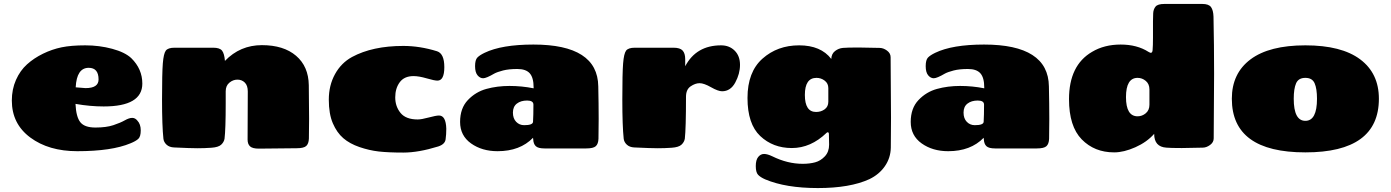

<svg xmlns="http://www.w3.org/2000/svg" viewBox="-20 -751 7055 974"><path d="M646 -456Q702 -401 702 -327Q702 -211 506 -211Q437 -211 363 -224Q366 -158 387.5 -131Q409 -104 464 -104Q519 -104 555 -116Q591 -128 613 -140.5Q635 -153 650.5 -153Q666 -153 677 -139Q694 -121 694 -89.5Q694 -58 681.5 -46.5Q669 -35 642 -24Q547 16 372 16Q227 16 133.5 -53.5Q40 -123 40 -241Q40 -298 61 -345.5Q82 -393 117 -424.5Q152 -456 198 -478.5Q244 -501 292.5 -511Q341 -521 412.5 -521Q484 -521 549 -503.5Q614 -486 646 -456ZM430 -407Q369 -407 364 -308Q412 -304 414 -304Q480 -304 480 -348Q480 -407 430 -407Z M1236 -43 1237 -287Q1237 -317 1222 -332Q1207 -347 1184.5 -347Q1162 -347 1143.5 -331.5Q1125 -316 1125 -288V-227Q1125 -95 1119 -47Q1116 -30 1102 -17Q1088 -4 1052.5 -1.5Q1017 1 982 1Q947 1 863 -3Q839 -4 825 -17Q811 -30 809 -47Q802 -112 802 -246Q802 -380 806 -429.5Q810 -479 821 -494Q832 -509 866 -509H1061Q1095 -509 1106.5 -494Q1118 -479 1121 -443V-442Q1198 -522 1308.5 -522Q1419 -522 1482 -468Q1545 -414 1546.5 -319Q1548 -224 1548 -149Q1548 -74 1547 -48Q1546 -22 1533.5 -10.5Q1521 1 1485 1L1293 3Q1261 3 1248.5 -8.5Q1236 -20 1236 -43Z M2078 -365Q2031 -365 2008 -334Q1985 -303 1985 -257Q1985 -211 2012 -178Q2039 -145 2099 -145Q2118 -145 2155 -155Q2192 -165 2207 -165Q2242 -165 2244 -98Q2244 -69 2240.5 -44Q2237 -19 2203 -8Q2103 23 2026.5 23Q1950 23 1901.5 17.5Q1853 12 1803.5 -5Q1754 -22 1721.5 -50Q1689 -78 1668.5 -125.5Q1648 -173 1648 -245.5Q1648 -318 1679.5 -375Q1711 -432 1766 -462Q1870 -518 2026 -518Q2110 -518 2197 -491Q2234 -479 2234 -410.5Q2234 -342 2199 -342Q2184 -342 2144.5 -353.5Q2105 -365 2078 -365Z M2686 -525Q3012 -525 3015 -313Q3017 -223 3017 -148Q3017 -73 3016 -47Q3015 -21 3002.5 -9.5Q2990 2 2954 2H2742Q2710 2 2698 -9.5Q2686 -21 2685 -44Q2685 -45 2684.5 -47.5Q2684 -50 2684 -52Q2618 16 2504 16Q2425 16 2369.5 -23.5Q2314 -63 2314 -132.5Q2314 -202 2353.5 -243.5Q2393 -285 2447.5 -300Q2502 -315 2564.5 -315Q2627 -315 2687 -303V-307Q2687 -357 2667.5 -379Q2648 -401 2604.5 -401Q2561 -401 2532 -393.5Q2503 -386 2488 -378Q2447 -354 2431 -354Q2415 -354 2402.5 -369Q2390 -384 2390 -415.5Q2390 -447 2401.5 -459Q2413 -471 2438 -483Q2525 -525 2686 -525ZM2639 -116Q2683 -116 2684 -133Q2686 -166 2686 -220Q2686 -241 2654 -241Q2622 -241 2602 -225.5Q2582 -210 2582 -180Q2582 -150 2598.5 -133Q2615 -116 2639 -116Z M3201 -509H3396Q3430 -509 3443 -494.5Q3456 -480 3456 -451V-415Q3512 -521 3638 -521Q3680 -521 3707 -494Q3734 -467 3734 -422Q3734 -377 3710 -332.5Q3686 -288 3643 -288Q3623 -288 3587 -308.5Q3551 -329 3529 -329Q3507 -329 3483.5 -313Q3460 -297 3460 -260Q3460 -99 3454 -47Q3451 -30 3437 -17Q3423 -4 3387.5 -1.5Q3352 1 3317 1Q3282 1 3198 -3Q3174 -4 3160 -17Q3146 -30 3144 -47Q3137 -112 3137 -246Q3137 -380 3141 -429.5Q3145 -479 3156 -494Q3167 -509 3201 -509Z M4122 -356Q4063 -356 4063 -269.5Q4063 -183 4120 -183Q4145 -183 4163.5 -196.5Q4182 -210 4182 -235V-304Q4182 -328 4163.5 -342Q4145 -356 4122 -356ZM4498 -461 4500 -154Q4500 -54 4499 -2Q4498 50 4469 92Q4440 134 4390 158Q4292 203 4129 203Q3966 203 3862 159Q3837 148 3825.5 135.5Q3814 123 3814 91.5Q3814 60 3826.5 45Q3839 30 3856 30Q3873 30 3898 42Q3975 80 4052 80Q4087 80 4115 72.5Q4143 65 4164.5 42Q4186 19 4186 -17L4185 -70Q4185 -80 4179 -80Q4176 -80 4173 -77Q4093 0 3997 0Q3901 0 3836.5 -61Q3772 -122 3772 -254Q3772 -386 3848 -453.5Q3924 -521 4034 -521Q4144 -521 4197 -452Q4198 -478 4216 -492Q4234 -506 4256 -508Q4278 -510 4336 -510L4442 -508Q4461 -508 4479.5 -494.5Q4498 -481 4498 -461Z M4972 -525Q5298 -525 5301 -313Q5303 -223 5303 -148Q5303 -73 5302 -47Q5301 -21 5288.5 -9.5Q5276 2 5240 2H5028Q4996 2 4984 -9.5Q4972 -21 4971 -44Q4971 -45 4970.5 -47.5Q4970 -50 4970 -52Q4904 16 4790 16Q4711 16 4655.5 -23.5Q4600 -63 4600 -132.5Q4600 -202 4639.5 -243.5Q4679 -285 4733.5 -300Q4788 -315 4850.5 -315Q4913 -315 4973 -303V-307Q4973 -357 4953.5 -379Q4934 -401 4890.5 -401Q4847 -401 4818 -393.5Q4789 -386 4774 -378Q4733 -354 4717 -354Q4701 -354 4688.5 -369Q4676 -384 4676 -415.5Q4676 -447 4687.5 -459Q4699 -471 4724 -483Q4811 -525 4972 -525ZM4925 -116Q4969 -116 4970 -133Q4972 -166 4972 -220Q4972 -241 4940 -241Q4908 -241 4888 -225.5Q4868 -210 4868 -180Q4868 -150 4884.5 -133Q4901 -116 4925 -116Z M5751 -356Q5692 -356 5692 -258.5Q5692 -161 5751 -161Q5774 -161 5792.5 -176.5Q5811 -192 5811 -220V-297Q5811 -325 5792.5 -340.5Q5774 -356 5751 -356ZM6081 -2 5975 0Q5917 0 5897 -2Q5835 -6 5835 -72Q5798 -30 5739.5 -4Q5681 22 5632 22Q5532 22 5467.5 -44Q5403 -110 5403 -248Q5403 -420 5520 -488Q5582 -525 5665 -525Q5748 -525 5806 -488Q5825 -475 5827 -496.5Q5829 -518 5829 -560V-643Q5829 -663 5830 -683.5Q5831 -704 5842 -717.5Q5853 -731 5887 -731H6079Q6112 -731 6123.5 -715Q6135 -699 6136 -666Q6139 -524 6139 -376Q6139 -376 6137 -49Q6137 -29 6118.5 -15.5Q6100 -2 6081 -2Z M6661 -250Q6661 -301 6649 -328.5Q6637 -356 6602 -356Q6567 -356 6555 -328.5Q6543 -301 6543 -250Q6543 -138 6602 -138Q6661 -138 6661 -250ZM6229 -250Q6229 -379 6324 -450Q6419 -521 6602 -521Q6785 -521 6880 -450Q6975 -379 6975 -250Q6975 22 6602 22Q6229 22 6229 -250Z"/></svg>

Font: Chango
Style: Regular
Weight: 400
Designer: Manuel Lupez
Foundry: Fontstage
Version: Version 1.001